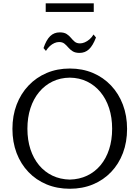

<svg xmlns="http://www.w3.org/2000/svg" viewBox="-20 -1144 853 1174"><path d="M406.7 10.2Q329.4 10.2 265 -16.5Q200.6 -43.2 153.8 -92.3Q106.9 -141.4 81.4 -208.4Q56 -275.3 56 -356Q56 -436.6 81.7 -504.1Q107.4 -571.5 154.5 -621Q201.5 -670.6 265.7 -697.8Q329.9 -725 406.7 -725Q483.9 -725 548.1 -697.9Q612.2 -670.7 659 -621.1Q705.9 -571.5 731.4 -504.1Q757 -436.6 757 -356Q757 -275.3 731.7 -208.4Q706.4 -141.4 659.5 -92.3Q612.7 -43.2 548.5 -16.5Q484.3 10.2 406.7 10.2ZM406.7 -45.9Q465.1 -47.3 512.8 -70Q560.6 -92.8 594.8 -133.8Q629 -174.9 647.3 -231.4Q665.7 -287.8 665.7 -356.8Q665.7 -425.7 647.1 -482.7Q628.5 -539.7 594 -581.2Q559.6 -622.6 512.1 -645.6Q464.6 -668.5 406.7 -669.2Q348.7 -668.5 301.2 -645.6Q253.7 -622.6 219.3 -581.2Q184.8 -539.7 166.2 -482.7Q147.6 -425.7 147.6 -356.8Q147.6 -288.2 166.1 -231.5Q184.7 -174.9 218.9 -133.8Q253.1 -92.8 300.6 -70Q348.2 -47.3 406.7 -45.9ZM466.5 -820.5Q440.1 -820.5 424.3 -830.6Q408.5 -840.7 397.5 -853.7Q386.5 -866.8 374.1 -876.9Q361.7 -887 341.3 -887Q327.1 -887 312.6 -880.6Q298.2 -874.3 284.9 -862.2Q271.7 -850.1 260.8 -832.8L246.1 -850Q262.8 -899.8 286.7 -923Q310.6 -946.1 345.3 -946.1Q372.1 -946.1 387.6 -936Q403.2 -925.9 414 -912.4Q424.8 -898.9 437.1 -888.8Q449.3 -878.7 469.6 -878.7Q483.1 -878.7 498.1 -885Q513.2 -891.4 527.4 -903.5Q541.6 -915.7 552 -933.1L566.9 -914.7Q548 -864.9 524.1 -842.7Q500.3 -820.5 466.5 -820.5ZM259.5 -1071V-1123.8H553.3V-1071Z"/></svg>

Font: Russolo 10pt ExtraLight
Style: Regular
Weight: 200
Designer: Micah Stupak-Hahn
Version: Version 1.000